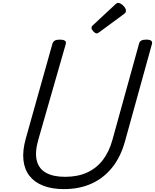

<svg xmlns="http://www.w3.org/2000/svg" viewBox="-20 -1289 1072 1328"><path d="M422 19Q339 19 279 -4.5Q219 -28 184 -72.5Q149 -117 142 -182.5Q135 -248 159 -333L343 -988Q348 -1002 359.5 -1008.5Q371 -1015 394 -1015Q417 -1015 428 -1008Q439 -1001 435 -985L245 -323Q220 -235 234.5 -178Q249 -121 299 -93.5Q349 -66 430 -66Q517 -66 582 -95.5Q647 -125 691 -182Q735 -239 758 -323L942 -988Q946 -1002 957.5 -1008.5Q969 -1015 992 -1015Q1039 -1015 1031 -985L845 -313Q815 -204 756 -130.5Q697 -57 613 -19Q529 19 422 19ZM650 -1058Q639 -1058 626 -1071.5Q613 -1085 613 -1095Q613 -1099 614 -1103Q615 -1107 621 -1113L777 -1258Q783 -1263 787 -1266Q791 -1269 798 -1269Q808 -1269 820.5 -1260Q833 -1251 842 -1239Q851 -1227 851 -1216Q851 -1209 849 -1204Q847 -1199 836 -1191L669 -1068Q663 -1064 658.5 -1061Q654 -1058 650 -1058Z"/></svg>

Font: Playwrite AU NSW
Style: Regular
Weight: 400
Designer: Veronika Burian, José Scaglione
Foundry: TypeTogether
Version: Version 1.002